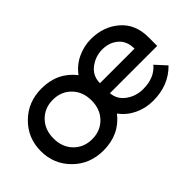

<svg xmlns="http://www.w3.org/2000/svg" viewBox="-66 -865 1198 1198"><g transform="rotate(-45 533.0 -266.0)"><path d="M1024 -217H607Q611 -159 660 -123.5Q709 -88 772 -88Q872 -88 924 -151L988 -81Q902 8 764 8Q699 8 642 -19Q585 -46 548 -96Q467 8 326 8Q206 8 126 -71.5Q46 -151 46 -266Q46 -381 126 -460.5Q206 -540 326 -540Q466 -540 548 -435Q585 -486 642.5 -513Q700 -540 762 -540Q872 -540 948 -474.5Q1024 -409 1024 -294ZM205.5 -140.5Q253 -92 326 -92Q399 -92 446.5 -140.5Q494 -189 494 -266Q494 -343 446.5 -391.5Q399 -440 326 -440Q253 -440 205.5 -391.5Q158 -343 158 -266Q158 -189 205.5 -140.5ZM607 -305H912Q912 -372 870 -408Q828 -444 766.5 -444Q705 -444 656 -406.5Q607 -369 607 -305Z"/></g></svg>

Font: Myanmar Khyay
Style: Regular
Weight: 400
Designer: Danh Hong
Foundry: Google Inc.
Version: Version 1.10 March 4, 2015